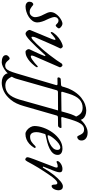

<svg xmlns="http://www.w3.org/2000/svg" viewBox="547 -1321 1036 2226"><g transform="rotate(90 1065.0 -208.0)"><path d="M26 14Q4 14 -12 1.5Q-28 -11 -28 -30Q-28 -53 -17.5 -64.5Q-7 -76 0 -76Q7 -76 14.5 -70.5Q22 -65 31 -57Q42 -49 55.5 -41.5Q69 -34 91 -34Q118 -34 134 -53.5Q150 -73 151 -95Q151 -117 143.5 -142.5Q136 -168 122 -193Q109 -217 100.5 -238.5Q92 -260 92 -275Q92 -304 107.5 -329.5Q123 -355 145.5 -374Q168 -393 190 -403.5Q212 -414 225 -414Q238 -414 251 -406.5Q264 -399 272.5 -389.5Q281 -380 281 -373Q281 -367 275 -358.5Q269 -350 261 -343Q253 -336 247 -336Q242 -336 237 -341Q232 -346 226 -352Q220 -358 211.5 -363Q203 -368 189 -368Q173 -368 161 -354.5Q149 -341 149 -319Q149 -311 154.5 -294Q160 -277 167.5 -259Q175 -241 182 -227Q193 -207 202.5 -176.5Q212 -146 212 -123Q212 -93 194.5 -68Q177 -43 149 -24.5Q121 -6 88.5 4Q56 14 26 14Z M343 14Q332 14 320.5 4.5Q309 -5 303 -18Q297 -31 300 -39L405 -292Q412 -309 414 -321Q416 -333 408 -333Q403 -333 391.5 -325Q380 -317 365.5 -305Q351 -293 336 -280Q334 -278 328.5 -279Q323 -280 323 -283Q323 -287 325 -294.5Q327 -302 335 -313Q360 -347 390.5 -370Q421 -393 448.5 -405.5Q476 -418 490 -418Q495 -418 501.5 -412.5Q508 -407 512 -399.5Q516 -392 512 -385Q479 -317 449 -247Q419 -177 389 -109Q380 -89 378 -72Q376 -55 386 -55Q396 -55 416 -72Q436 -89 461.5 -116Q487 -143 515 -174Q553 -217 588.5 -263Q624 -309 650 -346Q676 -383 684 -398Q689 -408 696 -411Q703 -414 709 -414Q715 -414 721 -408Q727 -402 730.5 -394Q734 -386 731 -380L603 -86Q595 -67 596 -57Q597 -47 606 -47Q619 -47 640 -61Q661 -75 683 -93.5Q705 -112 720 -127Q721 -128 723 -128Q726 -128 729 -125.5Q732 -123 732 -119Q732 -117 731 -115Q730 -113 728.5 -110Q727 -107 724.5 -103Q722 -99 718.5 -94.5Q715 -90 710 -84Q691 -60 666 -37.5Q641 -15 612.5 -0.5Q584 14 552 14Q539 14 528.5 -3Q518 -20 524 -33Q538 -63 554 -97Q570 -131 582.5 -160Q595 -189 600 -203Q605 -215 599 -216Q593 -217 588 -211Q536 -154 496 -111.5Q456 -69 426.5 -41.5Q397 -14 376.5 0Q356 14 343 14Z M912 290Q877 290 852 279Q827 268 814 249.5Q801 231 801 211L837 164Q857 210 881.5 229Q906 248 944 248Q1001 248 1040.5 210Q1080 172 1106 86L1264 -476Q1287 -558 1326.5 -608.5Q1366 -659 1409 -682.5Q1452 -706 1487 -706Q1531 -706 1556 -686.5Q1581 -667 1581 -636Q1581 -611 1567.5 -598Q1554 -585 1540 -585Q1533 -585 1527 -596.5Q1521 -608 1513 -624Q1504 -644 1490 -654.5Q1476 -665 1454 -665Q1426 -665 1406 -648.5Q1386 -632 1369.5 -596.5Q1353 -561 1335 -503Q1329 -484 1324.5 -466.5Q1320 -449 1314 -429Q1312 -422 1310.5 -418Q1309 -414 1309 -409Q1309 -404 1312 -402Q1315 -400 1319 -400Q1349 -400 1376.5 -401.5Q1404 -403 1429 -403Q1436 -403 1436 -392Q1436 -388 1432.5 -381Q1429 -374 1422.5 -368.5Q1416 -363 1407 -363L1316 -362Q1306 -362 1299.5 -358.5Q1293 -355 1291 -346L1182 33Q1156 127 1110 183.5Q1064 240 1011.5 265Q959 290 912 290ZM674 290Q637 290 614 277.5Q591 265 591 240Q591 225 605.5 211.5Q620 198 630 198Q638 198 645 206.5Q652 215 662 226Q671 236 683.5 243Q696 250 714 250Q733 250 747 239Q761 228 774.5 199Q788 170 804 115L938 -339Q944 -357 924 -357L862 -356Q855 -356 852 -359.5Q849 -363 849 -368Q849 -376 855 -384.5Q861 -393 868 -394L938 -398Q945 -399 950 -404.5Q955 -410 957 -418L961 -433Q982 -504 1015 -553.5Q1048 -603 1086.5 -633Q1125 -663 1163 -676.5Q1201 -690 1232 -690Q1267 -690 1292 -679Q1317 -668 1330 -650Q1343 -632 1343 -611L1307 -564Q1288 -610 1263 -629Q1238 -648 1200 -648Q1143 -648 1103.5 -610Q1064 -572 1038 -486Q1026 -446 1021.5 -431Q1017 -416 1016.5 -414Q1016 -412 1016 -409Q1016 -404 1019 -402Q1022 -400 1026 -400L1277 -403Q1284 -403 1284 -392Q1284 -388 1280.5 -381Q1277 -374 1270.5 -368.5Q1264 -363 1255 -363L1023 -362Q1013 -362 1006.5 -358.5Q1000 -355 998 -346L868 110Q858 150 834.5 183Q811 216 781.5 240Q752 264 723.5 277Q695 290 674 290Z M1505 15Q1484 15 1462.5 -1Q1441 -17 1427 -41.5Q1413 -66 1413 -89Q1413 -139 1433.5 -195.5Q1454 -252 1490 -301.5Q1526 -351 1573.5 -382.5Q1621 -414 1674 -414Q1709 -414 1728.5 -399.5Q1748 -385 1748 -359Q1748 -328 1728.5 -305Q1709 -282 1676 -265.5Q1643 -249 1602.5 -238Q1562 -227 1520 -219Q1514 -218 1510.5 -216.5Q1507 -215 1505 -209Q1498 -187 1491 -161Q1484 -135 1484 -112Q1484 -77 1497.5 -58Q1511 -39 1537 -39Q1573 -39 1598 -57Q1623 -75 1639 -93Q1649 -104 1657 -104Q1667 -104 1667 -94Q1667 -93 1667 -90.5Q1667 -88 1665 -86Q1645 -53 1620 -30.5Q1595 -8 1566.5 3.5Q1538 15 1505 15ZM1527 -242Q1538 -242 1564.5 -248.5Q1591 -255 1620 -269.5Q1649 -284 1669.5 -305.5Q1690 -327 1690 -357Q1690 -370 1683 -379.5Q1676 -389 1663 -389Q1642 -389 1617.5 -371.5Q1593 -354 1571 -329.5Q1549 -305 1534.5 -282Q1520 -259 1520 -248Q1520 -242 1527 -242Z M1800 17Q1795 17 1789 13.5Q1783 10 1779 4.5Q1775 -1 1775 -7Q1775 -19 1781.5 -37.5Q1788 -56 1798 -84L1890 -324Q1895 -337 1894.5 -348Q1894 -359 1884 -359Q1870 -359 1856.5 -355.5Q1843 -352 1836 -348Q1830 -344 1824.5 -346.5Q1819 -349 1819 -356Q1819 -364 1826.5 -374Q1834 -384 1847 -393Q1859 -402 1875.5 -408Q1892 -414 1910 -414Q1938 -414 1945.5 -400Q1953 -386 1947.5 -362.5Q1942 -339 1930 -309L1885 -196Q1881 -189 1887.5 -187Q1894 -185 1897 -190Q1937 -259 1977.5 -310.5Q2018 -362 2053 -390.5Q2088 -419 2111 -419Q2137 -419 2147.5 -404Q2158 -389 2158 -369Q2158 -351 2151.5 -332Q2145 -313 2133.5 -300.5Q2122 -288 2108 -288Q2100 -288 2096 -297.5Q2092 -307 2092 -323Q2092 -338 2088 -346.5Q2084 -355 2073 -355Q2063 -355 2046.5 -342Q2030 -329 2005 -297Q1994 -282 1976 -256Q1958 -230 1937.5 -198.5Q1917 -167 1897 -134.5Q1877 -102 1862 -75Q1835 -27 1823.5 -5Q1812 17 1800 17Z"/></g></svg>

Font: EB Garamond
Style: Italic
Weight: 400
Italic angle: -17.2°
Designer: Georg Duffner and Octavio Pardo
Foundry: Georg Duffner
Version: Version 1.001